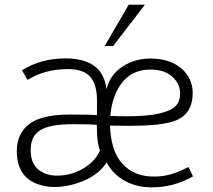

<svg xmlns="http://www.w3.org/2000/svg" viewBox="-20 -786 905 815"><path d="M618.7 -490.7Q678.2 -490.7 711.4 -460.4Q744.6 -430.2 744.6 -389.6Q744.6 -356.4 726.1 -336.4Q707 -315.9 656.2 -304.2Q605.5 -292.5 518.1 -292.5Q485.4 -292.5 448.2 -293.9Q456.5 -383.8 499.5 -437Q543 -490.7 618.7 -490.7ZM222.2 -40.5Q173.3 -40.5 142.1 -66.9Q110.4 -92.8 110.4 -147.9Q110.4 -176.3 118.2 -195.3Q125.5 -214.4 145 -229.5Q165 -244.1 200.7 -251.5Q236.8 -258.8 290.5 -258.8Q366.2 -258.8 391.1 -255.9V-251Q391.1 -179.7 404.3 -147.9Q383.8 -99.6 332.5 -70.3Q280.8 -40.5 222.2 -40.5ZM797.9 -392.1Q797.9 -454.1 749.5 -495.6Q700.7 -537.6 617.7 -537.6Q553.7 -537.6 501.5 -504.4Q449.2 -471.2 431.6 -408.2Q417.5 -538.1 256.3 -538.1Q154.8 -538.1 73.2 -487.8L96.7 -446.8Q170.9 -492.7 267.6 -492.7H269Q333.5 -492.7 362.8 -460.4Q391.6 -427.2 391.6 -361.3V-296.9Q365.2 -299.8 278.3 -299.8Q156.7 -299.8 104.5 -259.8Q51.3 -219.7 51.3 -143.1Q51.3 -103.5 63.5 -74.7Q76.2 -44.9 97.7 -27.8Q120.1 -9.8 147.5 -2Q175.3 7.3 208.5 7.8Q274.9 7.8 338.4 -20Q401.9 -47.9 432.6 -96.7Q460.4 -44.9 510.3 -18.1Q560.5 9.3 624 9.3Q716.8 9.3 799.3 -37.1L780.3 -77.1Q737.3 -55.2 703.6 -45.9Q672.9 -36.6 632.8 -36.6Q549.8 -36.6 501 -89.4Q451.2 -141.1 446.8 -252.9Q524.9 -252 529.3 -252Q590.3 -252 627.9 -255.4Q668 -258.3 702.6 -267.1Q737.3 -275.9 756.8 -292Q775.9 -306.6 787.1 -332.5Q797.9 -356 797.9 -392.1ZM526.4 -766.1 424.3 -590.8H460.4L595.2 -766.1Z"/></svg>

Font: My Font
Style: ExtraLight
Weight: 500
Designer: Vernon Adams
Foundry: newtypography
Version: Version 0.001